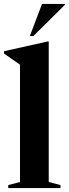

<svg xmlns="http://www.w3.org/2000/svg" viewBox="-24 -955 349 975"><path d="M223.5 -31 283 -15V0H18V-15L77.5 -31V-626.5Q68 -633.5 46.8 -648Q25.5 -662.5 -3.5 -683V-695L216.5 -744H223.5ZM127.5 -772 189.5 -935H305.5V-930.5L145.5 -772Z"/></svg>

Font: Newsreader 72pt SemiBold
Style: Regular
Weight: 600
Designer: Hugues Gentile
Foundry: Production Type
Version: Version 1.003; ttfautohint (v1.8.3)